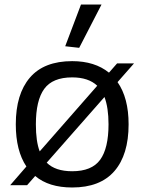

<svg xmlns="http://www.w3.org/2000/svg" viewBox="-20 -821 640 851"><path d="M269 -616 339 -801H430L331 -609ZM139 -270Q139 -194 156 -150L411 -441Q372 -478 300 -478Q213 -478 176 -427Q139 -376 139 -270ZM300 -62Q387 -62 424 -113Q461 -164 461 -270Q461 -344 443 -391L187 -100Q225 -62 300 -62ZM97 -83Q50 -153 50 -270Q50 -404 112.5 -477Q175 -550 300 -550Q400 -550 463 -499L499 -540H574L501 -457Q550 -387 550 -270Q550 -135 487 -62.5Q424 10 300 10Q196 10 136 -41L100 0H25Z"/></svg>

Font: EncodeSans
Style: Regular
Weight: 400
Designer: Pablo Impallari, Andres Torresi
Foundry: Pablo Impallari, Andres Torresi
Version: Version 1.000; ttfautohint (v1.4.1)